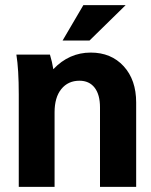

<svg xmlns="http://www.w3.org/2000/svg" viewBox="-20 -729 591 749"><path d="M43.9 -516.1H174.8Q183.6 -487.3 188 -459Q249.5 -523.9 334 -523.9Q413.6 -523.9 462.4 -470.7Q511.2 -417.5 511.2 -329.1V0H370.1V-310.1Q370.1 -359.9 349.1 -387Q328.1 -414.1 290 -414.1Q245.6 -414.1 219.2 -381.6Q192.9 -349.1 192.9 -291V0H53.2V-359.9Q53.2 -459 43.9 -516.1ZM305.2 -709H470.2L329.1 -570.8H224.1Z"/></svg>

Font: LT Superior
Style: Bold
Weight: 400
Designer: Daniel Lyons
Foundry: LyonsType
Version: Version 1.000